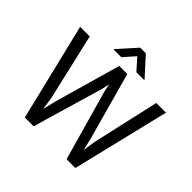

<svg xmlns="http://www.w3.org/2000/svg" viewBox="-217 -1112 1322 1322"><g transform="rotate(45 443.5 -451.0)"><path d="M269.5 -214.8 410.6 -710.9H489.3L626.5 -214.8L646.5 -128.4L661.6 -225.1L771.5 -710.9H865.7L693.8 0H608.4L461.9 -518.1L450.7 -572.3L439.5 -518.1L287.6 0H202.1L29.8 -710.9H123.5L235.8 -224.6L250 -130.4ZM478.5 -901.9 599.6 -768.6V-763.7H524.4L451.2 -846.2L378.4 -763.7H304.2V-769L423.8 -901.9Z"/></g></svg>

Font: Vazirmatn UI
Style: Regular
Weight: 400
Designer: Saber Rastikerdar
Foundry: Saber Rastikerdar
Version: Version 33.003